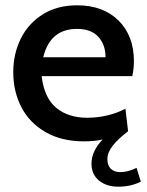

<svg xmlns="http://www.w3.org/2000/svg" viewBox="-20 -523 553 724"><path d="M511 162Q473 181 426 181Q382 181 353.5 158Q325 135 325 94Q325 47 367 3Q336 10 297 10Q212 10 151.5 -25Q91 -60 60.5 -119Q30 -178 30 -251Q30 -320 58.5 -377.5Q87 -435 141.5 -469Q196 -503 271 -503Q369 -503 427 -445.5Q485 -388 485 -292Q485 -266 479 -236H137Q147 -153 192.5 -116Q238 -79 308 -79Q387 -79 453 -113L463 -28Q425 1 405 26.5Q385 52 385 77Q385 101 398 113.5Q411 126 433 126Q463 126 495 110ZM143 -307H378Q378 -354 351 -384Q324 -414 270 -414Q169 -414 143 -307Z"/></svg>

Font: Cabin Medium
Style: Regular
Weight: 500
Designer: Pablo Impallari
Foundry: Pablo Impallari. http://www.impallari.com Igino Marini. http://www.ikern.com
Version: Version 2.200